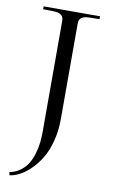

<svg xmlns="http://www.w3.org/2000/svg" viewBox="-94 -749 554 943"><g transform="rotate(10 183.0 -277.0)"><path d="M20 130.9Q50.8 125 74.5 107.2Q98.1 89.4 111.6 66.7Q125 43.9 133.3 14.4Q141.6 -15.1 144.3 -40.3Q147 -65.4 147 -91.8V-645Q147 -654.8 144.5 -662.1Q142.1 -669.4 136.2 -673.8Q130.4 -678.2 124.5 -680.7Q118.7 -683.1 107.9 -684.1Q97.2 -685.1 89.6 -685.3Q82 -685.5 67.9 -685.5Q53.7 -685.5 44.9 -686V-700.2H326.2V-686Q317.4 -685.5 303.2 -685.5Q289.1 -685.5 281.5 -685.3Q273.9 -685.1 263.2 -684.1Q252.4 -683.1 246.6 -680.7Q240.7 -678.2 234.9 -673.8Q229 -669.4 226.6 -662.1Q224.1 -654.8 224.1 -645V-168.9Q224.1 -109.9 210.2 -58.1Q196.3 -6.3 174.8 28.8Q153.3 64 126 90.3Q98.6 116.7 72.8 129.9Q46.9 143.1 23.9 146Z"/></g></svg>

Font: Ortica Linear Light
Style: Regular
Weight: 300
Designer: Benedetta Bovani
Foundry: Collletttivo
Version: Version 2.000;Glyphs 3.1.2 (3151)